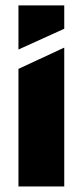

<svg xmlns="http://www.w3.org/2000/svg" viewBox="-20 -676 300 696"><path d="M46.9 0V-426.3L211.9 -503H212.9V0ZM46.9 -496.9V-656.4H212.9V-571.8L47.9 -496.9Z"/></svg>

Font: Foldit Thin
Style: Regular
Weight: 100
Designer: Sophia Tai
Foundry: Sophia Tai
Version: Version 1.003